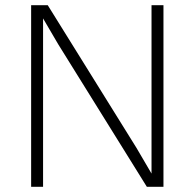

<svg xmlns="http://www.w3.org/2000/svg" viewBox="-20 -720 750 740"><path d="M204 -550 146 -649V0H100V-700H164L506 -150L564 -51V-700H610V0H546Z"/></svg>

Font: PT Root UI Web Light
Style: Regular
Weight: 300
Designer: Vitaly Kuzmin
Foundry: ParaType Ltd.
Version: Version 1.000W